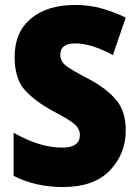

<svg xmlns="http://www.w3.org/2000/svg" viewBox="-20 -744 557 774"><path d="M339 -425Q269 -461 246 -479Q223 -497 223 -524Q223 -569 284 -569Q348 -569 435 -522L487 -673Q442 -695 391.5 -709.5Q341 -724 283 -724Q170 -724 104.5 -669Q39 -614 39 -515Q39 -426 80.5 -380.5Q122 -335 194 -296Q259 -262 280.5 -243.5Q302 -225 302 -200Q302 -149 231 -149Q139 -149 35 -209V-35Q123 10 234 10Q359 10 423 -57Q487 -124 487 -218Q487 -295 448.5 -341Q410 -387 339 -425Z"/></svg>

Font: Noto Sans UI SemiCondensed Black
Style: Regular
Weight: 900
Width: 4
Designer: Monotype Design Team
Foundry: Monotype Imaging Inc.
Version: 1.001